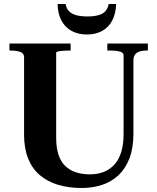

<svg xmlns="http://www.w3.org/2000/svg" viewBox="-20 -927 785 957"><path d="M260 -241Q260 -191 271.5 -156Q283 -121 305.5 -99.5Q328 -78 359 -68Q390 -58 429 -58Q467 -58 498 -70.5Q529 -83 551 -107.5Q573 -132 584.5 -170Q596 -208 596 -261V-652Q596 -658 591.5 -662.5Q587 -667 579 -669.5Q571 -672 559 -673.5Q547 -675 532 -675H515V-710H717V-675H707Q691 -675 676.5 -670.5Q662 -666 653.5 -655.5Q645 -645 645 -625V-261Q645 -190 625.5 -138.5Q606 -87 571 -54Q536 -21 489 -5.5Q442 10 387 10Q322 10 269 -6Q216 -22 178 -54.5Q140 -87 120 -137.5Q100 -188 100 -256V-641Q100 -662 80.5 -668.5Q61 -675 35 -675H27V-710H332V-675H323Q313 -675 301.5 -674.5Q290 -674 280.5 -672.5Q271 -671 265.5 -669.5Q260 -668 260 -665ZM413 -755Q456 -755 488.5 -772.5Q521 -790 539 -824Q557 -858 559 -907H522Q517 -884 504.5 -870.5Q492 -857 469.5 -851Q447 -845 416 -845Q384 -845 361 -851Q338 -857 324.5 -870.5Q311 -884 307 -907H267Q268 -858 286.5 -824Q305 -790 337.5 -772.5Q370 -755 413 -755Z"/></svg>

Font: Roboto Serif 144pt SemiBold
Style: Regular
Weight: 600
Version: Version 1.008